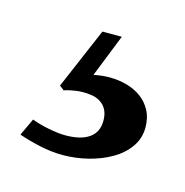

<svg xmlns="http://www.w3.org/2000/svg" viewBox="-44 -51 247 257"><g transform="rotate(15 79.5 77.5)"><path d="M159.2 100.1Q159.2 115.2 150.6 127.2Q142.1 139.2 128.2 147.2Q114.3 155.3 96.9 159.7Q79.6 164.1 61.5 164.1Q45.9 164.1 30 160.6Q14.2 157.2 0 152.3L11.2 128.4Q21 132.3 34.7 135Q48.3 137.7 58.1 137.7Q79.6 137.7 91.1 129.6Q102.5 121.6 102.5 105.5Q102.5 92.3 95 84.7Q87.4 77.1 74.7 76.2Q65.9 75.2 56.9 76.4Q47.9 77.6 40.5 80.1L34.2 75.2L70.3 -9.3H97.2L73.7 49.8Q85 47.4 95.7 47.4Q107.9 47.4 119.4 50.5Q130.9 53.7 139.6 60.1Q148.4 66.4 153.8 76.4Q159.2 86.4 159.2 100.1Z"/></g></svg>

Font: Surma
Style: Regular
Weight: 400
Designer: Sue Lloyd-Williams
Foundry: Sylheti Translation And Research
Version: Version 3.000